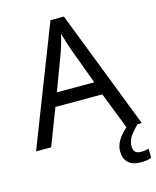

<svg xmlns="http://www.w3.org/2000/svg" viewBox="-135 -808 909 1119"><g transform="rotate(-15 319.5 -248.5)"><path d="M545 0 459 -221H176L91 0H0L279 -717H360L638 0ZM352 -517Q349 -525 342 -546Q335 -567 328.5 -589.5Q322 -612 318 -624Q311 -593 302 -563.5Q293 -534 287 -517L206 -301H432ZM545 116Q545 161 590 161Q607 161 618.5 158.5Q630 156 638 155V211Q624 215 610 217.5Q596 220 576 220Q523 220 498 195Q473 170 473 126Q473 97 487.5 70Q502 43 523.5 21Q545 -1 565 -15L613 0Q579 32 562 58.5Q545 85 545 116Z"/></g></svg>

Font: Noto Sans Bengali UI
Style: Regular
Weight: 400
Designer: Jelle Bosma - Monotype Design Team
Foundry: Monotype Imaging Inc.
Version: Version 2.003; ttfautohint (v1.8.4.7-5d5b)